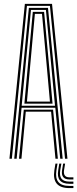

<svg xmlns="http://www.w3.org/2000/svg" viewBox="-20 -820 399 992"><path d="M28.8 0 108.5 -800H248.8L328.5 0H316L238 -789.8H119.2L41.2 0ZM78.2 0 103 -253.5H254.2L279 0H266.5L244 -243.2H113.2L90.8 0ZM53.5 0 129.2 -779.2H228L303.8 0H291.2L265.8 -263.5H91.5L66 0ZM92 -273.8H264.2L243 -500.8L217.2 -768.8H140L113.8 -500.8ZM106 -284.5 125.8 -500.8 149.5 -758.8H207.8L231.8 -500.8L251.5 -284.5ZM119.2 -295H238L219.5 -500.8L197 -748.2H160.2L137.8 -500.8ZM277 25.2 271.5 60.2Q265.2 100.8 281.8 120.6Q298.2 140.5 338.5 140.5H359.2V151.8H338.5Q292.8 151.8 273.4 128.9Q254 106 260.8 60.2L266.5 25.2ZM316.5 25.2 311 58.5Q308 77 314.9 86.6Q321.8 96.2 338.5 96.2H359.2V107.2H338.5Q316 107.2 306.4 94.6Q296.8 82 300.8 58.5L306.2 25.2ZM297 25.2 291.2 59.5Q286.5 89.2 298.1 103.8Q309.8 118.2 338.5 118.2H359.2V129.5H338.5Q304 129.5 289.5 111.8Q275 94 280.8 59.5L286.2 25.2Z"/></svg>

Font: Big Shoulders Inline Text Thin Light
Style: Regular
Weight: 300
Version: Version 2.002